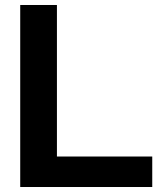

<svg xmlns="http://www.w3.org/2000/svg" viewBox="-20 -749 646 769"><path d="M61 0V-729H208V-122.1H589.8V0Z"/></svg>

Font: Lumene Sans Expanded
Style: Bold
Weight: 600
Width: 7
Designer: Deni Anggara
Version: Version 1.003;Glyphs 3.1.2 (3151)